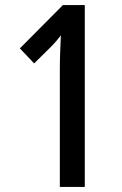

<svg xmlns="http://www.w3.org/2000/svg" viewBox="-20 -734 481 754"><path d="M313 0V-714H227L58 -544L114 -485L176 -546C197 -567 210 -583 219 -595C217 -551 215 -506 215 -462V0Z"/></svg>

Font: Noto Sans Arabic ExtCond Med
Style: Regular
Weight: 500
Width: 2
Designer: Monotype Design Team, Nadine Chahine, Nizar Qandah and Khaled Hosny
Foundry: Monotype Imaging Inc.
Version: Version 2.012